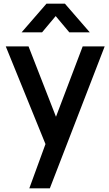

<svg xmlns="http://www.w3.org/2000/svg" viewBox="-20 -795 600 1055"><path d="M98.8 -617.5 235.5 -775H336.5L473.2 -617.5H360.7L286 -706.7L211.3 -617.5ZM141 240 245.2 -45.3 247 38.7 11.7 -540H136.8L303.8 -111.8H271.8L434.3 -540H555.2L253.8 240Z"/></svg>

Font: Manrope
Style: Regular
Weight: 400
Designer: Mikhail Sharanda
Foundry: Mikhail Sharanda
Version: Version 4.503